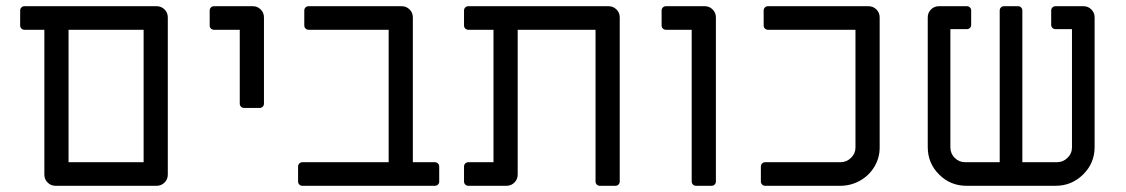

<svg xmlns="http://www.w3.org/2000/svg" viewBox="-20 -599 3629 619"><path d="M123 -36V-503H59Q53 -503 49 -507Q45 -511 45 -517V-565Q45 -571 49 -575Q53 -579 59 -579H485Q500 -579 510.5 -568.5Q521 -558 521 -543V-36Q521 -21 510.5 -10.5Q500 0 485 0H159Q144 0 133.5 -10.5Q123 -21 123 -36ZM443 -76V-503H201V-76Z M753 -265V-503H670Q664 -503 660 -507Q656 -511 656 -517V-565Q656 -571 660 -575Q664 -579 670 -579H795Q810 -579 820.5 -568.5Q831 -558 831 -543V-265Q831 -259 827 -255Q823 -251 817 -251H767Q761 -251 757 -255Q753 -259 753 -265Z M941 -14V-62Q941 -68 945 -72Q949 -76 955 -76H1233V-503H975Q969 -503 965 -507Q961 -511 961 -517V-565Q961 -571 965 -575Q969 -579 975 -579H1275Q1290 -579 1300.5 -568.5Q1311 -558 1311 -543V-76H1382Q1388 -76 1392 -72Q1396 -68 1396 -62V-14Q1396 -8 1392 -4Q1388 0 1382 0H955Q949 0 945 -4Q941 -8 941 -14Z M1476 -14V-62Q1476 -68 1480 -72Q1484 -76 1490 -76H1571V-503H1490Q1484 -503 1480 -507Q1476 -511 1476 -517V-565Q1476 -571 1480 -575Q1484 -579 1490 -579H1942Q1957 -579 1967.5 -568.5Q1978 -558 1978 -543V-14Q1978 -8 1974 -4Q1970 0 1964 0H1914Q1908 0 1904 -4Q1900 -8 1900 -14V-503H1649V-36Q1649 -21 1638.5 -10.5Q1628 0 1613 0H1490Q1484 0 1480 -4Q1476 -8 1476 -14Z M2210 -14V-503H2127Q2121 -503 2117 -507Q2113 -511 2113 -517V-565Q2113 -571 2117 -575Q2121 -579 2127 -579H2252Q2267 -579 2277.5 -568.5Q2288 -558 2288 -543V-14Q2288 -8 2284 -4Q2280 0 2274 0H2224Q2218 0 2214 -4Q2210 -8 2210 -14Z M2433 -14V-62Q2433 -68 2437 -72Q2441 -76 2447 -76H2689Q2709 -76 2723.5 -90Q2738 -104 2738 -123V-503H2456Q2450 -503 2446 -507Q2442 -511 2442 -517V-565Q2442 -571 2446 -575Q2450 -579 2456 -579H2780Q2795 -579 2805.5 -568.5Q2816 -558 2816 -543V-123Q2816 -90 2799 -61.5Q2782 -33 2752.5 -16.5Q2723 0 2689 0H2447Q2441 0 2437 -4Q2433 -8 2433 -14Z M2971 -125V-543Q2971 -558 2981.5 -568.5Q2992 -579 3007 -579H3097Q3103 -579 3107 -575Q3111 -571 3111 -565V-519Q3111 -513 3107 -509Q3103 -505 3097 -505H3044V-124Q3044 -104 3058 -90Q3072 -76 3092 -76H3203V-565Q3203 -571 3207 -575Q3211 -579 3217 -579H3262Q3268 -579 3272 -575Q3276 -571 3276 -565V-76H3387Q3407 -76 3421.5 -90Q3436 -104 3436 -124V-505H3383Q3377 -505 3373 -509Q3369 -513 3369 -519V-565Q3369 -571 3373 -575Q3377 -579 3383 -579H3473Q3488 -579 3498.5 -568.5Q3509 -558 3509 -543V-125Q3509 -73 3472 -36.5Q3435 0 3383 0H3096Q3044 0 3007.5 -36.5Q2971 -73 2971 -125Z"/></svg>

Font: Miriam Libre
Style: Regular
Weight: 400
Version: Version 1.000